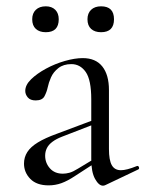

<svg xmlns="http://www.w3.org/2000/svg" viewBox="-20 -580 461 608"><path d="M314 6Q310 8 306 8Q293 8 281 -13.5Q269 -35 269 -76V-265Q269 -327 251.5 -352Q234 -377 206 -377Q181 -377 165 -364.5Q149 -352 141.5 -335Q134 -318 131 -303Q128 -289 121 -275.5Q114 -262 93 -262Q76 -262 68 -271.5Q60 -281 60 -292Q60 -311 78.5 -329Q97 -347 125.5 -362.5Q154 -378 185.5 -387Q217 -396 242 -396Q283 -396 304 -369.5Q325 -343 325 -295V-108Q325 -73 334 -57Q343 -41 363 -41Q381 -41 413 -54Q418 -56 420 -50.5Q422 -45 417 -43ZM134 7Q96 7 76 -13.5Q56 -34 56 -62Q56 -82 66.5 -98.5Q77 -115 100 -129Q123 -143 159 -156L279 -201L282 -188L176 -147Q158 -140 146 -131Q134 -122 128.5 -111Q123 -100 123 -87Q123 -64 138 -47Q153 -30 179 -30Q189 -30 200 -33Q211 -36 227 -46L290 -84L292 -71L218 -23Q194 -7 174.5 0Q155 7 134 7ZM125 -478Q105 -478 93.5 -488.5Q82 -499 82 -519Q82 -538 93.5 -549Q105 -560 125 -560Q144 -560 155 -549Q166 -538 166 -519Q166 -478 125 -478ZM300 -478Q280 -478 268.5 -488.5Q257 -499 257 -519Q257 -538 268.5 -549Q280 -560 300 -560Q341 -560 341 -519Q341 -478 300 -478Z"/></svg>

Font: Cormorant Garamond Light
Style: Regular
Weight: 400
Version: Version 4.001